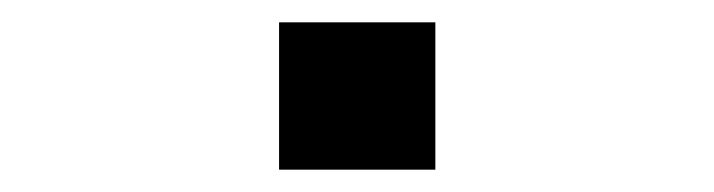

<svg xmlns="http://www.w3.org/2000/svg" viewBox="-20 -422 640 172"><path d="M230 -270H370V-402H230Z"/></svg>

Font: Kode
Style: Regular
Weight: 400
Monospace: yes
Designer: Isa Ozler
Foundry: Kadena LLC
Version: Version 1.000;gftools[0.9.28]